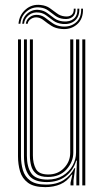

<svg xmlns="http://www.w3.org/2000/svg" viewBox="-20 -762 428 789"><path d="M166.2 7Q119 7 94.9 -11Q70.8 -29 62.4 -57.9Q54 -86.8 54 -119.5V-600H66.2V-120.5Q66.2 -89.8 74 -63.1Q81.8 -36.5 103.9 -20Q126 -3.5 169.2 -3.5Q212.5 -3.5 241.6 -22.1Q270.8 -40.8 286 -71.2H289L282 -20V0H269.8V-11L277.5 -44.5H274.8Q256 -16.8 228.2 -4.9Q200.5 7 166.2 7ZM318.2 0V-600H330.5V0ZM177.2 -34.8Q145 -34.8 129.1 -47.9Q113.2 -61 108 -81.2Q102.8 -101.5 102.8 -123V-600H115.2V-123.2Q115.2 -90.5 127.5 -67.8Q139.8 -45 178.5 -45Q217.8 -45 243.1 -71.5Q268.5 -98 268.5 -134V-600H281.2V-134.5Q281.2 -96.8 253.4 -65.8Q225.5 -34.8 177.2 -34.8ZM172 -13.8Q120 -14 99.2 -41.1Q78.5 -68.2 78.5 -121V-600H90.5V-121.8Q90.5 -76 108.5 -50Q126.5 -24 175 -24Q211.8 -24 238.1 -40.2Q264.5 -56.5 278.5 -81.9Q292.5 -107.2 292.5 -135V-600H305.8V0H293.8V-37.2L296 -102H293.2Q281 -61.5 249.8 -37.6Q218.5 -13.8 172 -13.8ZM56 -664.5Q59.2 -700.5 85.4 -723.1Q111.5 -745.8 147.5 -741.5Q169.5 -739.2 184.6 -728.6Q199.8 -718 213.5 -707.4Q227.2 -696.8 245 -694.8Q262.8 -692.2 273.4 -700.1Q284 -708 283.2 -726.5H290.8Q291.5 -703.5 278.1 -692.6Q264.8 -681.8 242.5 -684.2Q221.8 -686.2 207.5 -696.9Q193.2 -707.5 179.2 -718.1Q165.2 -728.8 145.5 -731.2Q114 -735.2 90.2 -715.6Q66.5 -696 63.8 -664.5ZM71.2 -664.5Q73.5 -691 94.2 -707.9Q115 -724.8 142.2 -721Q161 -718.5 175 -707.8Q189 -697 203.8 -686.5Q218.5 -676 239.5 -674Q266.8 -671.5 283 -684.9Q299.2 -698.2 298.2 -726.5H306Q307 -693.5 287.5 -677.1Q268 -660.8 237.8 -663.5Q215.2 -665.8 200.1 -676.4Q185 -687 171.5 -697.6Q158 -708.2 140.5 -710.5Q116 -713.8 98.4 -699.9Q80.8 -686 78.8 -664.5ZM86.2 -664.5Q87.8 -681 102.8 -692.1Q117.8 -703.2 138.2 -700.5Q154.5 -698.2 168 -687.5Q181.5 -676.8 197.1 -666.1Q212.8 -655.5 235 -653.2Q269 -650 291.9 -669.4Q314.8 -688.8 313.5 -726.5H321Q322.5 -683.8 296.2 -661.5Q270 -639.2 233 -643Q208.5 -645 191.5 -655.8Q174.5 -666.5 161.4 -677.2Q148.2 -688 135.8 -690Q120.5 -692.8 107.6 -684.4Q94.8 -676 94 -664.5Z"/></svg>

Font: Big Shoulders Inline Text Light
Style: Regular
Weight: 300
Designer: Patric King
Foundry: XO Type Co
Version: Version 1.000